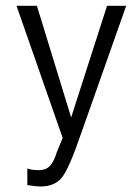

<svg xmlns="http://www.w3.org/2000/svg" viewBox="-20 -475 464 676"><path d="M76.2 118.2Q90.3 124 116.7 124Q143.1 124 157 107.9Q170.9 91.8 180.2 60.1L200.7 10.7L38.1 -454.6H109.9L230.5 -61.5L356.9 -454.6H424.3L267.6 -10.7Q222.7 121.1 196.8 151.4Q170.9 181.6 123 181.6Q107.4 181.6 76.2 176.8Z"/></svg>

Font: RIT Meera New
Style: Regular
Weight: 400
Designer: Hussain K H
Foundry: RIT
Version: 1.6.2